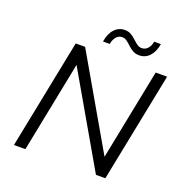

<svg xmlns="http://www.w3.org/2000/svg" viewBox="-151 -1015 1115 1153"><g transform="rotate(20 406.5 -438.5)"><path d="M62 0 202 -700H262L615 -89L592 -93L713 -700H786L646 0H586L233 -611L256 -607L135 0ZM583 -763Q560 -763 542.5 -773Q525 -783 511 -796.5Q497 -810 483 -820.5Q469 -831 452 -831Q430 -831 415 -813.5Q400 -796 395 -767H352Q360 -819 387 -848Q414 -877 453 -877Q476 -877 493.5 -866.5Q511 -856 525 -842.5Q539 -829 553 -819Q567 -809 583 -809Q606 -809 621.5 -826.5Q637 -844 641 -871H684Q676 -821 649.5 -792Q623 -763 583 -763Z"/></g></svg>

Font: MOST Montserrat
Style: Italic
Weight: 400
Italic angle: -11.3°
Designer: Julieta Ulanovsky
Foundry: Julieta Ulanovsky
Version: Version 8.000;March 11, 2024;FontCreator 15.0.0.2926 64-bit